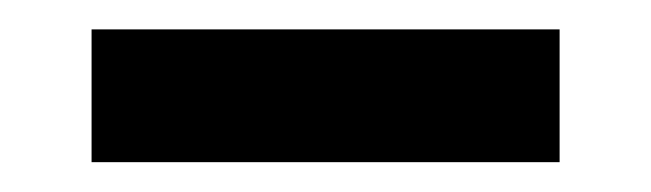

<svg xmlns="http://www.w3.org/2000/svg" viewBox="-20 -329 441 130"><path d="M42 -219.2V-309.1H358.9V-219.2Z"/></svg>

Font: Lumene Sans Expanded Medium
Style: Regular
Weight: 500
Width: 7
Designer: Deni Anggara
Version: Version 1.003;Glyphs 3.1.2 (3151)